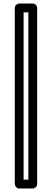

<svg xmlns="http://www.w3.org/2000/svg" viewBox="-20 -795 295 1090"><path d="M114 225V-725H141V225ZM64 250C64 261 74 275 89 275H166C177 275 191 265 191 250V-750C191 -761 181 -775 166 -775H89C78 -775 64 -765 64 -750Z"/></svg>

Font: Falling Sky
Style: Ou
Weight: 400
Designer: Paul D. Hunt
Foundry: Adobe Systems Incorporated
Version: Version 1.02